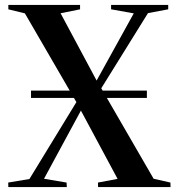

<svg xmlns="http://www.w3.org/2000/svg" viewBox="-20 -763 727 783"><path d="M100 -33 291.5 -346.5 81.5 -708.5 14 -725V-743H306.5V-725L227 -709L374 -434.5L525.5 -708.5L433 -725V-743H666V-725L583.5 -709.5L393 -403L606.5 -34L675 -18.5L675.5 0H380L379.5 -18.5L459.5 -33.5L310 -312L159.5 -34L251.5 -18.5L252.5 0H14L13.5 -18.5ZM579 -393.5V-363.5H106.5V-393.5Z"/></svg>

Font: Merriweather 144pt SemiBold
Style: Regular
Weight: 600
Version: Version 2.100